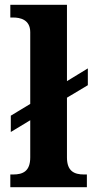

<svg xmlns="http://www.w3.org/2000/svg" viewBox="-20 -780 392 800"><path d="M23 0H342V-53H330C289 -53 259 -67 259 -124V-373L346 -425V-495L259 -442V-760H23V-707H35C63 -707 106 -699 106 -646V-347L25 -298V-230L106 -279V-124C106 -67 76 -53 35 -53H23Z"/></svg>

Font: Noto Serif Lao
Style: Bold
Weight: 700
Designer: Monotype Design Team
Foundry: Monotype Imaging Inc.
Version: Version 2.003